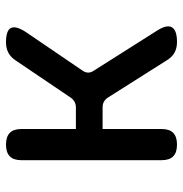

<svg xmlns="http://www.w3.org/2000/svg" viewBox="-5 -595 610 640"><g transform="rotate(-90 300.0 -275.0)"><path d="M138 10Q112 10 99 -2.5Q86 -15 86 -42V-508Q86 -535 99 -547.5Q112 -560 138 -560Q164 -560 177 -547.5Q190 -535 190 -508V-327H262Q272 -327 280.5 -331.5Q289 -336 295 -345L418 -527Q429 -544 444 -552Q459 -560 479 -560Q518 -560 526.5 -544Q535 -528 514 -495L384 -304Q378 -295 378 -286Q378 -277 384 -268L517 -58Q539 -24 529 -7Q519 10 480 10Q460 10 445 2Q430 -6 419 -24L295 -220Q289 -229 281 -233.5Q273 -238 262 -238H190V-42Q190 -15 177 -2.5Q164 10 138 10Z"/></g></svg>

Font: Maple Mono Normal NL Medium
Style: Regular
Weight: 500
Monospace: yes
Designer: subframe7536
Version: Version 7.000